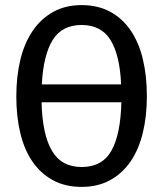

<svg xmlns="http://www.w3.org/2000/svg" viewBox="-20 -721 640 753"><path d="M556 -344Q556 -265 540 -199.5Q524 -134 491.5 -87Q459 -40 411 -14Q363 12 300 12Q237 12 189 -13.5Q141 -39 108.5 -85.5Q76 -132 60 -197.5Q44 -263 44 -343Q44 -422 60 -487.5Q76 -553 108.5 -600.5Q141 -648 189 -674.5Q237 -701 300 -701Q363 -701 411 -675.5Q459 -650 491.5 -603Q524 -556 540 -490Q556 -424 556 -344ZM300 -66Q381 -66 417 -130Q453 -194 456 -320H143Q146 -194 183.5 -130Q221 -66 300 -66ZM300 -623Q223 -623 186.5 -564Q150 -505 144 -390H455Q450 -505 413.5 -564Q377 -623 300 -623Z"/></svg>

Font: Wlorlttqgufhjawjgtejqphaquk
Style: Regular
Weight: 400
Monospace: yes
Designer: Carrois Corporate & Edenspiekermann
Foundry: Carrois Corporate GbR & Edenspiekermann AG
Version: Version 2.001